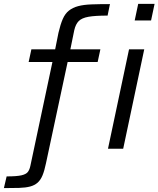

<svg xmlns="http://www.w3.org/2000/svg" viewBox="-81 -763 813 985"><path d="M-61 202 -47 142Q4 142 28.5 136.5Q53 131 62 119Q71 107 75 87L188 -445H66L80 -510H202L219 -595Q229 -638 241 -665.5Q253 -693 272.5 -708.5Q292 -724 320 -731.5Q348 -739 388.5 -740.5Q429 -742 483 -742L471 -683Q408 -683 373.5 -677Q339 -671 323 -655Q307 -639 300 -608L280 -510H434L420 -445H266L155 74Q147 113 137 137Q127 161 111.5 174.5Q96 188 73 194Q50 200 17 201Q-16 202 -61 202ZM610 -658 628 -743H712L694 -658ZM473 0 581 -510H659L551 0Z"/></svg>

Font: Saira Expanded
Style: Italic
Weight: 400
Width: 7
Italic angle: -12°
Designer: Hector Gatti with collaboration of the Omnibus-Type team
Foundry: Omnibus-Type
Version: Version 1.101